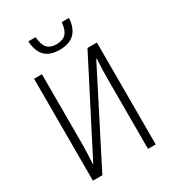

<svg xmlns="http://www.w3.org/2000/svg" viewBox="-218 -1047 1050 1165"><g transform="rotate(-30 307.0 -464.0)"><path d="M139 -714V-229Q139 -171 134 -88H137L458 -714H524V0H470V-487Q470 -563 475 -630H471L150 0H84V-714ZM308 -788Q241 -788 206.5 -822Q172 -856 167 -928H218Q222 -874 243.5 -850.5Q265 -827 309 -827Q352 -827 374.5 -851Q397 -875 401 -928H452Q443 -788 308 -788Z"/></g></svg>

Font: Noto Sans Display Light Narrow
Style: Regular
Weight: 300
Width: 4
Designer: Monotype Design team
Foundry: Monotype Imaging Inc.
Version: Version 1.000